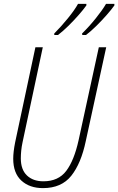

<svg xmlns="http://www.w3.org/2000/svg" viewBox="-20 -957 608 987"><path d="M201 10Q132 10 90 -28.5Q48 -67 48 -141Q48 -176 58 -226L162 -714H200L96 -226Q91 -203 89 -181.5Q87 -160 87 -143Q87 -85 118.5 -55Q150 -25 203 -25Q280 -25 320.5 -78.5Q361 -132 384 -236L488 -714H526L421 -232Q397 -117 346.5 -53.5Q296 10 201 10ZM402 -785Q438 -820 472.5 -863Q507 -906 525 -937H568V-929Q553 -908 528 -879.5Q503 -851 474.5 -823Q446 -795 422 -777H403ZM259 -785Q294 -820 329 -863Q364 -906 381 -937H424V-929Q409 -908 384 -879.5Q359 -851 331 -823.5Q303 -796 278 -777H259Z"/></svg>

Font: Noto Sans Condensed ExtraLight
Style: Italic
Weight: 200
Width: 3
Italic angle: -12°
Designer: Monotype Design Team
Foundry: Monotype Imaging Inc.
Version: Version 2.013; ttfautohint (v1.8.4.7-5d5b)